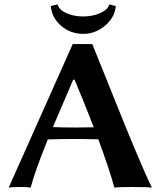

<svg xmlns="http://www.w3.org/2000/svg" viewBox="-20 -861 741 884"><path d="M513.2 -833 482.9 -840.8C479 -824.5 465.3 -811.2 441.7 -800.8C418.1 -790.4 392.1 -785.2 363.8 -785.2C334.1 -785.2 308 -790.3 285.4 -800.5C262.8 -810.8 249.3 -824.2 245.1 -840.8L213.9 -833C216.8 -797.5 232.6 -767.3 261.2 -742.4C289.9 -717.5 324.1 -705.1 363.8 -705.1C400.6 -705.1 433.8 -717.6 463.6 -742.7C493.4 -767.7 509.9 -797.9 513.2 -833ZM411.6 -274.9C373.9 -274.3 346 -273.9 328.1 -273.9C286.1 -273.9 251.3 -274.6 223.6 -275.9L316.9 -494.1H323.2C346.7 -439.8 376.1 -366.7 411.6 -274.9ZM200.2 -219.2C251 -220.5 295.2 -221.2 333 -221.2C334 -221.2 367.2 -220.7 432.6 -219.7C466.1 -129.2 490.9 -55 506.8 2.9C518.2 1 545.2 0 587.9 0C637.4 0 667.8 1 679.2 2.9C656.1 -43.9 616.9 -134.8 561.5 -269.5L404.8 -658.2H314.9L20 2.9C28.2 1 46.9 0 76.2 0C98 0 113 1 121.1 2.9C135.1 -50.1 161.5 -124.2 200.2 -219.2Z"/></svg>

Font: Linux Biolinum G
Style: Bold
Weight: 700
Designer: Philipp H. Poll
Foundry: Philipp H. Poll
Version: Version 1.1.0